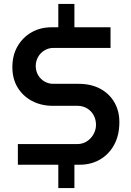

<svg xmlns="http://www.w3.org/2000/svg" viewBox="-20 -839 666 978"><path d="M277 119V-56H359V119ZM277 -652V-819H359V-652ZM71 0V-105H372Q401 -105 422.5 -119Q444 -133 456.5 -155.5Q469 -178 469 -203Q469 -230 457 -252Q445 -274 423.5 -287Q402 -300 374 -300H249Q190 -300 143.5 -324.5Q97 -349 70 -393Q43 -437 43 -497Q43 -557 69 -602.5Q95 -648 140 -674Q185 -700 242 -700H543V-595H253Q227 -595 206 -582Q185 -569 173.5 -548Q162 -527 162 -503Q162 -478 173.5 -457.5Q185 -437 205.5 -424.5Q226 -412 252 -412H380Q444 -412 490.5 -387Q537 -362 562.5 -318Q588 -274 588 -217Q588 -150 561.5 -101.5Q535 -53 489.5 -26.5Q444 0 387 0Z"/></svg>

Font: MuseoModerno SemiBold Medium
Style: Regular
Weight: 500
Version: Version 1.001